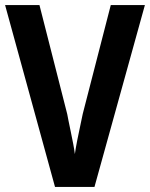

<svg xmlns="http://www.w3.org/2000/svg" viewBox="-20 -734 589 754"><path d="M549 -714 351 0H196L0 -714H135L244 -286Q245 -279 249 -260Q253 -241 258 -216.5Q263 -192 267.5 -169Q272 -146 274 -129Q277 -151 283.5 -184Q290 -217 296.5 -246.5Q303 -276 305 -287L415 -714Z"/></svg>

Font: Noto Sans Malayalam Condensed
Style: Bold
Weight: 700
Width: 3
Designer: Jelle Bosma - Monotype Design Team
Foundry: Monotype Imaging Inc.
Version: Version 2.104; ttfautohint (v1.8.4.7-5d5b)